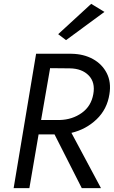

<svg xmlns="http://www.w3.org/2000/svg" viewBox="-20 -980 593 1000"><path d="M194 -355 241 -625 344 -624Q407 -623 442 -587Q477 -551 466 -490Q455 -427 406 -392Q357 -357 292 -355ZM181 -280H264L406 0H506L352 -288Q428 -306 483 -358.5Q538 -411 550 -490Q560 -552 536 -599Q512 -646 464 -672.5Q416 -699 352 -700H254H215H168L51 0H133ZM524 -918 455 -960 283 -802 324 -771Z"/></svg>

Font: Jost* 400 Book Italic
Style: Italic
Weight: 400
Italic angle: -10°
Version: Version 3.200; ttfautohint (v0.97) -l 8 -r 50 -G 200 -x 14 -